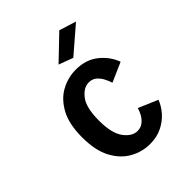

<svg xmlns="http://www.w3.org/2000/svg" viewBox="-202 -825 954 954"><g transform="rotate(-45 275.0 -348.5)"><path d="M296 11Q242 11 192.8 -15.8Q143.5 -42.5 112 -100.2Q80.5 -158 80.5 -251Q80.5 -345 112 -402.2Q143.5 -459.5 192.8 -485.8Q242 -512 296 -512Q367 -512 414.5 -474Q462 -436 481.5 -382L379 -337Q373.5 -355.5 363.2 -375Q353 -394.5 336.8 -408Q320.5 -421.5 297 -421.5Q260 -421.5 229.2 -381.8Q198.5 -342 198.5 -251Q198.5 -161.5 229.5 -120.2Q260.5 -79 297.5 -79Q321.5 -79 338 -92.2Q354.5 -105.5 364.8 -124Q375 -142.5 379 -159L481 -115.5Q469 -83.5 443.8 -54.5Q418.5 -25.5 381.2 -7.2Q344 11 296 11ZM329 -562 253.5 -590 376.5 -708 466 -680Z"/></g></svg>

Font: Trispace SemiCondensed Medium
Style: Regular
Weight: 500
Width: 4
Designer: Tyler Finck
Foundry: Etcetera Type Company
Version: Version 1.210; ttfautohint (v1.8.3)